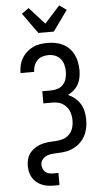

<svg xmlns="http://www.w3.org/2000/svg" viewBox="-73 -1030 694 1289"><g transform="rotate(-5 274.0 -386.0)"><path d="M236 215Q215 215 194.5 212Q174 209 154.5 200.5Q135 192 119 178.5Q103 165 92.5 147Q82 129 77.5 108.5Q73 88 73 67Q73 42 80.5 18.5Q88 -5 103.5 -23Q119 -41 140.5 -53.5Q162 -66 185.5 -72Q209 -78 233.5 -79.5Q258 -81 282 -82.5Q306 -84 329 -92.5Q352 -101 368.5 -119Q385 -137 392 -160.5Q399 -184 399 -209Q399 -226 396 -243Q393 -260 386 -276Q379 -292 367 -305Q355 -318 340 -326.5Q325 -335 308 -338Q291 -341 274 -341H214V-423H274Q297 -423 319 -430.5Q341 -438 356 -455Q371 -472 377 -494.5Q383 -517 383 -540Q383 -563 377.5 -585.5Q372 -608 357.5 -626Q343 -644 321.5 -652.5Q300 -661 277 -661Q256 -661 235.5 -655Q215 -649 200.5 -634Q186 -619 178.5 -599Q171 -579 171 -558V-557H79V-559Q79 -585 85 -610Q91 -635 104 -657Q117 -679 136 -696Q155 -713 178 -724Q201 -735 226 -739Q251 -743 277 -743Q303 -743 330 -738Q357 -733 380.5 -721Q404 -709 423 -689.5Q442 -670 453.5 -646Q465 -622 470 -595Q475 -568 475 -542Q475 -517 470.5 -493Q466 -469 454.5 -448Q443 -427 424.5 -410.5Q406 -394 384 -383Q409 -372 430.5 -354Q452 -336 466 -312.5Q480 -289 485.5 -261.5Q491 -234 491 -206Q491 -191 489.5 -176Q488 -161 484.5 -146.5Q481 -132 475.5 -117.5Q470 -103 462.5 -90.5Q455 -78 445 -66.5Q435 -55 423.5 -45.5Q412 -36 398.5 -28.5Q385 -21 371 -15.5Q357 -10 342 -7Q327 -4 312 -2.5Q297 -1 282 -0.5Q267 0 252 1Q237 2 222 5.5Q207 9 194.5 17Q182 25 173.5 38.5Q165 52 165 67Q165 80 170 93.5Q175 107 185 116.5Q195 126 208.5 129.5Q222 133 236 133H274V215ZM222 -815 123 -953 171 -987 274 -873 377 -987 425 -953 326 -815Z"/></g></svg>

Font: Iosevka Semi-Condensed Medium
Style: Regular
Weight: 500
Monospace: yes
Designer: Belleve Invis
Foundry: Belleve Invis
Version: Version 27.3.5